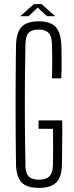

<svg xmlns="http://www.w3.org/2000/svg" viewBox="-20 -910 360 936"><path d="M170 6Q111 6 85.5 -20.5Q60 -47 58 -108Q56 -259 56 -399.5Q56 -540 58 -690Q60 -752 85.5 -779Q111 -806 169 -806Q225 -806 250.5 -779.5Q276 -753 279 -692Q282 -610 279 -528H233Q236 -613 233 -697Q232 -734 216.5 -750Q201 -766 169 -766Q135 -766 120 -750Q105 -734 104 -697Q101 -542 101 -400Q101 -258 104 -103Q104 -67 119.5 -50.5Q135 -34 170 -34Q204 -34 220.5 -50.5Q237 -67 238 -103Q240 -192 238 -282H168V-323H283Q284 -287 283.5 -235.5Q283 -184 282 -108Q281 -47 254.5 -20.5Q228 6 170 6ZM79 -831 145 -890H183L249 -831H209L164 -873L119 -831Z"/></svg>

Font: Big Shoulders Display Light
Style: Regular
Weight: 300
Designer: Patric King
Foundry: XO Type Co
Version: Version 1.000; ttfautohint (v1.8.2)